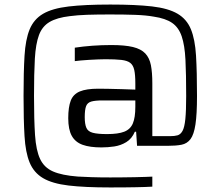

<svg xmlns="http://www.w3.org/2000/svg" viewBox="-20 -716 970 844"><path d="M464.7 108Q352.5 108 281.2 99.5Q209.8 91 169.2 67Q128.7 43 110.3 -1.5Q92 -46 87.8 -117.5Q83.5 -189 83.5 -294Q83.5 -399 87.8 -470.5Q92 -542 110.3 -586.8Q128.7 -631.5 169.2 -655.3Q209.8 -679 281.2 -687.5Q352.5 -696 464.7 -696Q576.9 -696 648.2 -687.8Q719.6 -679.5 760.2 -655.8Q800.8 -632.1 819.1 -587.6Q837.4 -543.1 841.7 -471.3Q846 -399.5 846 -294Q846 -213.9 839.2 -169.1Q832.4 -124.4 817.4 -104.4Q802.3 -84.5 777.7 -79.7Q753.2 -75 717.1 -75H582.5L578.4 -136.8H572.7Q559.6 -106.1 535.2 -91.3Q510.9 -76.5 482.4 -72.2Q454 -68 425.6 -68Q375.4 -68 343.4 -79.4Q311.3 -90.8 295.7 -118.6Q280 -146.4 280 -196.3Q280 -245.4 291 -273.7Q302 -302.1 331.1 -314.1Q360.1 -326.1 411.7 -326.1Q426.3 -326.1 454.7 -325.6Q483.1 -325.1 515.9 -324.1Q548.7 -323.1 574.9 -322.1V-349.3Q574.9 -387 570.2 -408.3Q565.5 -429.6 552.4 -439.7Q539.4 -449.7 513.1 -452.7Q486.8 -455.6 443.6 -455.6Q429.8 -455.6 410.8 -454.8Q391.8 -454.1 371.9 -452.9Q352.1 -451.7 335.4 -450.2Q318.7 -448.7 308.8 -447.3V-506.4Q344.4 -511.9 386 -515Q427.7 -518 469.1 -518Q528.6 -518 564.3 -509.4Q600 -500.7 618.6 -481.1Q637.1 -461.4 643.4 -429.3Q649.6 -397.2 649.6 -349.8V-117.5H728.5Q747.4 -117.5 760.6 -121.2Q773.7 -125 782.4 -140.6Q791 -156.2 794.7 -192.6Q798.4 -228.9 798.4 -294Q798.4 -389.8 795.2 -453.5Q792 -517.2 778.7 -556.3Q765.4 -595.5 736.6 -615.3Q707.8 -635.2 656.1 -642.8Q621.9 -649 574.5 -650.7Q527 -652.4 463.7 -652.4Q407.4 -652.4 363.7 -651Q320 -649.5 286.4 -645Q230.3 -638.4 198 -619.4Q165.7 -600.4 151.3 -561.8Q137 -523.1 133.2 -458.1Q129.5 -393.1 129.5 -294Q129.5 -189.5 134 -122.3Q138.5 -55.1 156.3 -17.2Q174.1 20.7 213.1 37.7Q252.2 54.8 321.8 60.1Q345.8 61.6 382.5 62.8Q419.2 64 464.7 64Q488.4 64 516.8 63.7Q545.1 63.4 572.3 62.9Q599.5 62.4 620.4 61.6Q641.3 60.9 649.6 60.4V104.5Q633.8 105.5 616.6 106Q599.4 106.5 578.4 107Q557.4 107.5 529.5 107.7Q501.6 108 464.7 108ZM450.7 -126.6Q499.4 -126.6 526.2 -137.1Q553.1 -147.6 564 -173.5Q574.9 -199.4 574.9 -246.4V-274.5H430.6Q398.3 -274.5 381.2 -269.6Q364.2 -264.7 358.3 -249Q352.5 -233.4 352.5 -201.2Q352.5 -170.8 359.6 -154.3Q366.6 -137.9 388 -132.3Q409.3 -126.6 450.7 -126.6Z"/></svg>

Font: Saira Thin
Style: Regular
Weight: 100
Designer: Hector Gatti with collaboration of the Omnibus-Type team
Foundry: Omnibus-Type
Version: Version 1.101